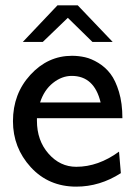

<svg xmlns="http://www.w3.org/2000/svg" viewBox="-20 -695 511 723"><path d="M28.8 -238.8Q28.8 -341.8 94.5 -413.3Q160.2 -484.9 251 -484.9Q275.9 -484.9 300 -479.5Q324.2 -474.1 350.6 -458Q377 -441.9 396 -417Q415 -392.1 428 -349.1Q440.9 -306.2 440.9 -250H119.1V-240.2Q119.1 -166 162.6 -116.5Q206.1 -66.9 267.1 -66.9Q350.1 -66.9 428.2 -124L435.1 -43Q356 7.8 267.1 7.8Q163.1 7.8 95.9 -65.4Q28.8 -138.7 28.8 -238.8ZM65.9 -537.1 196.3 -674.8H272.9L404.3 -537.1H328.1L235.4 -627.9L141.1 -537.1ZM130.9 -309.1H358.9Q335 -409.2 250 -409.2Q212.9 -409.2 179.4 -382.6Q146 -356 130.9 -309.1Z"/></svg>

Font: CMU Bright
Style: SemiBold
Weight: 600
Version: Version 0.7.0